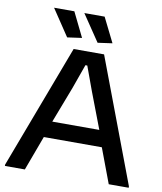

<svg xmlns="http://www.w3.org/2000/svg" viewBox="-101 -1037 943 1118"><g transform="rotate(10 371.0 -478.5)"><path d="M5 -8 281 -740H461L737 -8V0H619L542 -205H199L123 0H5ZM510 -302 428 -517 376 -659H365L314 -516L232 -302ZM232 -800 127 -957H247L318 -812ZM412 -800 306 -957H426L498 -812Z"/></g></svg>

Font: Encode Sans Wide
Style: Medium
Weight: 500
Designer: Pablo Impallari, Andres Torresi
Foundry: Pablo Impallari, Andres Torresi
Version: Version 1.000; ttfautohint (v1.00) -l 8 -r 50 -G 200 -x 14 -